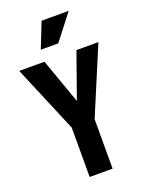

<svg xmlns="http://www.w3.org/2000/svg" viewBox="-173 -1034 852 1117"><g transform="rotate(-20 253.0 -475.0)"><path d="M182 0V-306L8 -720H164L298 -344H229L362 -720H498L324 -306V0ZM276 -793H168L230 -950H398Z"/></g></svg>

Font: Instrument Sans Condensed
Style: Bold
Weight: 700
Width: 3
Designer: Rodrigo Fuenzalida
Foundry: fragTYPE
Version: Version 1.000;gftools[0.9.28]